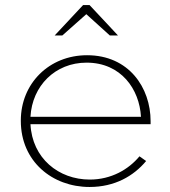

<svg xmlns="http://www.w3.org/2000/svg" viewBox="-20 -737 681 769"><path d="M199 -595H229.7L325.7 -680.2L419.8 -595H452.5L338.6 -716.8H312.9ZM102 -269.3C108.9 -393.1 201 -486.1 326.7 -486.1C465.3 -486.1 538.6 -379.2 544.6 -269.3ZM338.6 11.9C439.6 11.9 514.9 -31.7 565.3 -92.1L538.6 -110.9C495 -58.4 425.7 -17.8 339.6 -17.8C214.9 -17.8 108.9 -103 102 -239.6H583.2V-251.5C583.2 -386.1 496 -515.8 328.7 -515.8C176.2 -515.8 63.4 -402 63.4 -254.5V-252.5C63.4 -91.1 189.1 11.9 338.6 11.9Z"/></svg>

Font: Meinily
Style: Regular
Weight: 500
Designer: Paul Hayes
Foundry: Paul Hayes
Version: Version 1.0; ttfautohint (v1.8.4.7-5d5b)